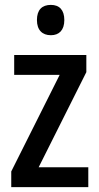

<svg xmlns="http://www.w3.org/2000/svg" viewBox="-20 -765 406 785"><path d="M188 -745C152 -745 131 -725 131 -683C131 -642 153 -621 188 -621C222 -621 243 -642 243 -683C243 -724 223 -745 188 -745ZM341 0V-81H138L333 -470V-540H38V-459H224L26 -64V0Z"/></svg>

Font: Noto Sans Sinhala UI Condensed Medium
Style: Regular
Weight: 500
Width: 3
Designer: Jelle Bosma - Monotype Design Team
Foundry: Monotype Imaging Inc.
Version: Version 2.006